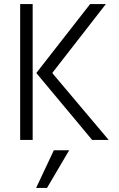

<svg xmlns="http://www.w3.org/2000/svg" viewBox="-20 -694 589 952"><path d="M519 0H437L160 -332L427 -674H505L239 -332ZM213 238H159L247 51H323ZM142 0H80V-674H142Z"/></svg>

Font: Hind Siliguri Light
Style: Regular
Weight: 300
Designer: Jyotish Sonowal
Foundry: Indian Type Foundry
Version: Version 1.001;PS 1.0;hotconv 1.0.86;makeotf.lib2.5.63406; tt